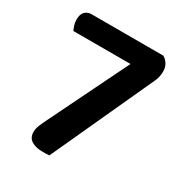

<svg xmlns="http://www.w3.org/2000/svg" viewBox="-149 -712 769 821"><g transform="rotate(30 235.0 -301.0)"><path d="M67 -608H421Q435 -600 444.5 -585Q454 -570 454 -549Q454 -536 451.5 -523Q449 -510 442 -496L212 5Q202 6 193 6Q184 6 176 6Q145 6 124 -7Q103 -20 103 -49Q103 -65 110.5 -83Q118 -101 130 -125L317 -507H35Q31 -515 26.5 -528Q22 -541 22 -556Q22 -583 34.5 -595.5Q47 -608 67 -608Z"/></g></svg>

Font: Baloo Bhaijaan 2 SemiBold
Style: Regular
Weight: 600
Designer: Sanskriti Dholi, Noopur Datye and Ek Type
Foundry: Ek Type
Version: Version 1.700